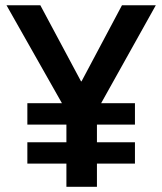

<svg xmlns="http://www.w3.org/2000/svg" viewBox="-20 -717 623 737"><path d="M85 -88.9H234.9V0H352.1V-88.9H498V-170.9H352.1V-238.8H498V-320.8H368.2L578.1 -696.8H448.2L293 -404.8H291L134.8 -696.8H4.9L217.8 -320.8H85V-238.8H234.9V-170.9H85Z"/></svg>

Font: Doppio One
Style: Regular
Weight: 400
Designer: Szymon Celej
Foundry: Sorkin Type Co
Version: Version 1.002